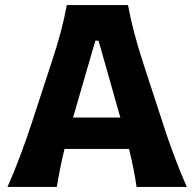

<svg xmlns="http://www.w3.org/2000/svg" viewBox="-20 -733 761 753"><path d="M9.5 0Q35 -57.5 58.8 -120.8Q82.5 -184 101.5 -241.5L181.5 -486Q203.5 -552.5 217.8 -605.8Q232 -659 242 -713H482Q492.5 -657 506.5 -604Q520.5 -551 541.5 -486L621.5 -241Q640.5 -181.5 664 -119.2Q687.5 -57 712.5 0H515.5Q510.5 -36.5 502.8 -74.2Q495 -112 486 -149H233Q224 -111.5 216.2 -73.5Q208.5 -35.5 203 0ZM354 -573.5 266.5 -272H452L366.5 -573.5Z"/></svg>

Font: Commissioner Flair
Style: Bold
Weight: 700
Designer: Kostas Bartsokas
Foundry: Kostas Bartsokas
Version: Version 1.000; ttfautohint (v1.8.3)